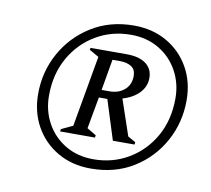

<svg xmlns="http://www.w3.org/2000/svg" viewBox="-57 -733 614 559"><g transform="rotate(10 250.0 -454.0)"><path d="M244 -238Q189 -238 146.5 -262.5Q104 -287 80 -329.5Q56 -372 56 -426Q56 -491 86.5 -546.5Q117 -602 171.5 -636Q226 -670 297 -670Q352 -670 394.5 -645.5Q437 -621 461 -578.5Q485 -536 485 -482Q485 -416 454.5 -360.5Q424 -305 370 -271.5Q316 -238 244 -238ZM247 -266Q304 -266 350.5 -293.5Q397 -321 424.5 -369.5Q452 -418 452 -482Q452 -526 432 -562.5Q412 -599 376 -620.5Q340 -642 293 -642Q236 -642 189.5 -614.5Q143 -587 115.5 -538.5Q88 -490 88 -426Q88 -382 108 -345.5Q128 -309 164 -287.5Q200 -266 247 -266ZM138 -329 139 -336 173 -352 210 -562 182 -578 183 -584H290Q327 -584 347 -569Q367 -554 367 -527Q367 -502 349 -483Q331 -464 300 -455L336 -349L359 -336L358 -329H294L257 -446H232L215 -352L242 -336L241 -329ZM274 -561H252L236 -469H260Q286 -469 303.5 -484Q321 -499 321 -525Q321 -544 308 -552.5Q295 -561 274 -561Z"/></g></svg>

Font: Spectral SC
Style: Italic
Weight: 400
Italic angle: -10°
Designer: Jean-Baptiste Levee
Foundry: Production Type
Version: Version 2.001